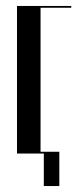

<svg xmlns="http://www.w3.org/2000/svg" viewBox="-20 -515 268 644"><path d="M37 -495H219V-489H116V0H37ZM103 -6H179V109H127V0H103Z"/></svg>

Font: Moniqa SemBd Narrow Display
Style: Regular
Weight: 600
Width: 4
Designer: Rajesh Rajput
Foundry: Rajesh Rajput
Version: Version 1.000